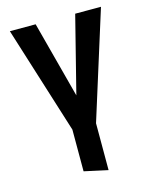

<svg xmlns="http://www.w3.org/2000/svg" viewBox="-109 -573 686 863"><g transform="rotate(-15 233.5 -141.0)"><path d="M445 -500H325L235 -144L141 -500H21L178 0V194L288 218V0Z"/></g></svg>

Font: Advent Pro
Style: Bold
Weight: 700
Designer: VivaRado, Andreas Kalpakidis
Foundry: VivaRado, Andreas Kalpakidis
Version: Version 3.000